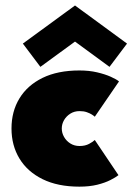

<svg xmlns="http://www.w3.org/2000/svg" viewBox="-20 -686 495 718"><path d="M277.5 -140Q298.5 -140 313.2 -148Q328 -156 334.5 -162.5L423 -31Q413 -23 393 -12.8Q373 -2.5 343.8 4.8Q314.5 12 277 12Q196 12 139.2 -16Q82.5 -44 52.8 -93Q23 -142 23 -205.5Q23 -269.5 52.8 -318.2Q82.5 -367 139.2 -394.8Q196 -422.5 277 -422.5Q313.5 -422.5 343.2 -415.5Q373 -408.5 394.2 -399Q415.5 -389.5 425 -381.5L334.5 -249.5Q331.5 -252.5 323.8 -257.5Q316 -262.5 304.5 -266.5Q293 -270.5 277.5 -270.5Q258 -270.5 243 -261Q228 -251.5 219.5 -236.8Q211 -222 211 -205.5Q211 -189 219.5 -174Q228 -159 243 -149.5Q258 -140 277.5 -140ZM389.5 -436 260.5 -530.5 131 -436 65.5 -523 260.5 -665.5 455 -523Z"/></svg>

Font: League Spartan Thin Black
Style: Regular
Weight: 900
Version: Version 2.002